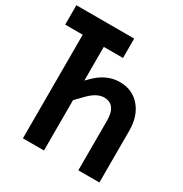

<svg xmlns="http://www.w3.org/2000/svg" viewBox="-170 -858 939 987"><g transform="rotate(30 300.0 -365.0)"><path d="M104 0V-615H0V-730H343V-615H229V-415L244 -430Q311 -500 392 -500Q467 -500 512.5 -447Q558 -394 558 -306V0H433V-295Q433 -391 361 -391Q318 -391 270 -341L229 -299V0Z"/></g></svg>

Font: Pitagon Sans Mono
Style: Bold
Weight: 700
Monospace: yes
Designer: Travis Tran
Foundry: Pitagon
Version: Version 1.001; ttfautohint (v1.8.4.7-5d5b);gftools[0.9.26]